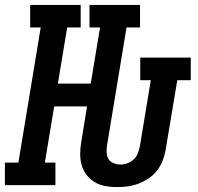

<svg xmlns="http://www.w3.org/2000/svg" viewBox="-37 -755 807 783"><path d="M440 8Q416 8 393 4Q370 0 350.5 -11.5Q331 -23 317 -40.5Q303 -58 296.5 -80Q290 -102 290 -126Q290 -150 294 -174L318 -321H184L146 -92H189V0H-17V-92H38L129 -643H86V-735H292V-643H237L199 -414H333L371 -643H328V-735H534V-643H479L399 -159Q397 -145 398 -130.5Q399 -116 406 -105.5Q413 -95 426.5 -89.5Q440 -84 454 -84Q468 -84 482 -89Q496 -94 507.5 -104.5Q519 -115 524.5 -128.5Q530 -142 533 -156L578 -428H535V-520H741V-428H686L638 -141Q634 -119 625.5 -98Q617 -77 603 -59Q589 -41 569 -27.5Q549 -14 527.5 -6Q506 2 484 5Q462 8 440 8Z"/></svg>

Font: Iosevka Etoile Semibold
Style: Italic
Weight: 600
Italic angle: -9°
Designer: Belleve Invis
Foundry: Belleve Invis
Version: Version 22.1.2; ttfautohint (v1.8.4)